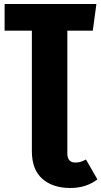

<svg xmlns="http://www.w3.org/2000/svg" viewBox="-20 -715 506 958"><path d="M466 180Q410 223 331 223Q243 223 191 177Q139 131 139 39V-562H3V-695H461L443 -562H316V50Q316 96 356 96Q371 96 382 92.5Q393 89 409 81Z"/></svg>

Font: Fira Sans Compressed ExtraBold
Style: Regular
Weight: 800
Width: 1
Designer: bBox Type GmbH & Carrois Corporate GbR & Edenspiekermann AG
Foundry: bBox Type GmbH & Carrois Corporate GbR & Edenspiekermann AG
Version: Version 4.301